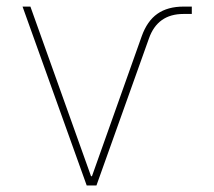

<svg xmlns="http://www.w3.org/2000/svg" viewBox="-20 -566 654 586"><path d="M244.6 0 48.8 -545.9H72.8L257.8 -28.3H260.7L412.6 -455.6Q429.2 -502 460.4 -523.9Q491.7 -545.9 540.5 -545.9H565.4V-523.4H540Q460.9 -523.4 434.6 -448.7L274.4 0Z"/></svg>

Font: Inter Thin
Style: Regular
Weight: 250
Designer: Rasmus Andersson
Foundry: rsms
Version: Version 4.001;git-66647c0bb